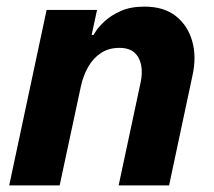

<svg xmlns="http://www.w3.org/2000/svg" viewBox="-20 -560 646 580"><path d="M160.2 0H7.8L120.8 -530H273.2L256.8 -454.2H262.2Q262.2 -454.2 270.6 -467.2Q279 -480.2 297.6 -497.1Q316.2 -514 345.4 -527Q374.6 -540 416.6 -540Q475 -540 511.1 -511.5Q547.2 -483 560.6 -435.9Q574 -388.8 561.6 -332.6L490.8 0H338.4L404.8 -311Q411 -339.8 406.4 -363.4Q401.8 -387 386 -401.2Q370.2 -415.4 340.6 -415.4Q308.6 -415.4 284.9 -399.8Q261.2 -384.2 246.2 -357.6Q231.2 -331 224.2 -298.6Z"/></svg>

Font: Be Vietnam Pro Variable Thin
Style: Italic
Weight: 100
Italic angle: -12°
Designer: Lam Bao, Tony Le, Vietanh Nguyen
Foundry: Yellow Type Foundry
Version: Version 1.002